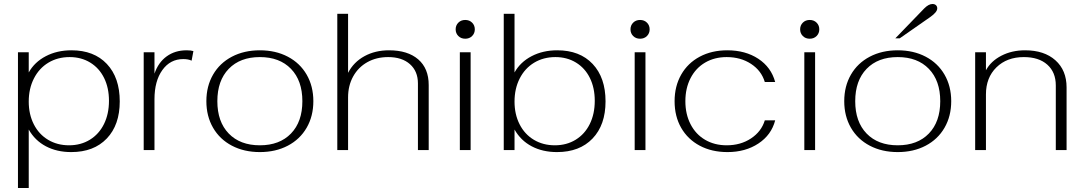

<svg xmlns="http://www.w3.org/2000/svg" viewBox="-20 -752 5424 962"><path d="M70 -490H124V-389Q153 -441 209.5 -470.5Q266 -500 338 -500Q451 -500 515.5 -431.5Q580 -363 580 -244Q580 -126 515 -58Q450 10 337 10Q265 10 210 -19Q155 -48 124 -103V190H70ZM526 -247Q526 -312 501.5 -361.5Q477 -411 432 -438.5Q387 -466 329 -466Q269 -466 222.5 -438Q176 -410 150 -359Q124 -308 124 -243Q124 -179 149.5 -129Q175 -79 221 -51.5Q267 -24 326 -24Q385 -24 430.5 -52Q476 -80 501 -130.5Q526 -181 526 -247Z M700 -490H754V-383Q773 -439 815 -469.5Q857 -500 915 -500Q937 -500 949 -496L940 -448Q924 -456 898 -456Q833 -456 793.5 -401Q754 -346 754 -255V0H700Z M1014 -245Q1014 -320 1047.5 -378Q1081 -436 1142 -468Q1203 -500 1282 -500Q1361 -500 1422 -468Q1483 -436 1516.5 -378Q1550 -320 1550 -245Q1550 -170 1516.5 -112Q1483 -54 1422 -22Q1361 10 1282 10Q1203 10 1142 -22Q1081 -54 1047.5 -112Q1014 -170 1014 -245ZM1495 -245Q1495 -348 1438 -407Q1381 -466 1282 -466Q1183 -466 1126 -407Q1069 -348 1069 -245Q1069 -142 1126 -83Q1183 -24 1282 -24Q1381 -24 1438 -83Q1495 -142 1495 -245Z M1670 -683H1724V-387Q1752 -441 1806 -470.5Q1860 -500 1929 -500Q2023 -500 2075.5 -454.5Q2128 -409 2128 -326V0H2074V-334Q2074 -395 2034 -430.5Q1994 -466 1925 -466Q1866 -466 1820.5 -440.5Q1775 -415 1749.5 -369Q1724 -323 1724 -264V0H1670Z M2263 -605Q2263 -625 2276.5 -638.5Q2290 -652 2311 -652Q2332 -652 2345.5 -638.5Q2359 -625 2359 -605Q2359 -585 2345.5 -571.5Q2332 -558 2311 -558Q2290 -558 2276.5 -571.5Q2263 -585 2263 -605ZM2284 -490H2338V0H2284Z M2558 -103V0H2504V-683H2558V-389Q2587 -441 2643.5 -470.5Q2700 -500 2772 -500Q2885 -500 2949.5 -431.5Q3014 -363 3014 -244Q3014 -126 2949 -58Q2884 10 2771 10Q2699 10 2644 -19Q2589 -48 2558 -103ZM2960 -247Q2960 -312 2935.5 -361.5Q2911 -411 2866 -438.5Q2821 -466 2763 -466Q2703 -466 2656.5 -438Q2610 -410 2584 -359Q2558 -308 2558 -243Q2558 -179 2583.5 -129Q2609 -79 2655 -51.5Q2701 -24 2760 -24Q2819 -24 2864.5 -52Q2910 -80 2935 -130.5Q2960 -181 2960 -247Z M3139 -605Q3139 -625 3152.5 -638.5Q3166 -652 3187 -652Q3208 -652 3221.5 -638.5Q3235 -625 3235 -605Q3235 -585 3221.5 -571.5Q3208 -558 3187 -558Q3166 -558 3152.5 -571.5Q3139 -585 3139 -605ZM3160 -490H3214V0H3160Z M3360 -245Q3360 -320 3393 -378Q3426 -436 3486 -468Q3546 -500 3624 -500Q3715 -500 3779.5 -457.5Q3844 -415 3864 -341H3812Q3795 -398 3743 -432Q3691 -466 3621 -466Q3560 -466 3513 -438.5Q3466 -411 3440 -360.5Q3414 -310 3414 -245Q3414 -180 3440 -129.5Q3466 -79 3513 -51.5Q3560 -24 3621 -24Q3691 -24 3743 -58.5Q3795 -93 3812 -149H3864Q3845 -76 3780 -33Q3715 10 3625 10Q3546 10 3486 -22Q3426 -54 3393 -111.5Q3360 -169 3360 -245Z M3989 -605Q3989 -625 4002.5 -638.5Q4016 -652 4037 -652Q4058 -652 4071.5 -638.5Q4085 -625 4085 -605Q4085 -585 4071.5 -571.5Q4058 -558 4037 -558Q4016 -558 4002.5 -571.5Q3989 -585 3989 -605ZM4010 -490H4064V0H4010Z M4210 -245Q4210 -320 4243.5 -378Q4277 -436 4338 -468Q4399 -500 4478 -500Q4557 -500 4618 -468Q4679 -436 4712.5 -378Q4746 -320 4746 -245Q4746 -170 4712.5 -112Q4679 -54 4618 -22Q4557 10 4478 10Q4399 10 4338 -22Q4277 -54 4243.5 -112Q4210 -170 4210 -245ZM4691 -245Q4691 -348 4634 -407Q4577 -466 4478 -466Q4379 -466 4322 -407Q4265 -348 4265 -245Q4265 -142 4322 -83Q4379 -24 4478 -24Q4577 -24 4634 -83Q4691 -142 4691 -245ZM4611 -710Q4633 -732 4652 -732Q4663 -732 4669.5 -726Q4676 -720 4676 -710Q4676 -691 4640 -666L4488 -560H4466Z M4866 -490H4920V-400Q4945 -446 4997.5 -473Q5050 -500 5116 -500Q5212 -500 5268 -450Q5324 -400 5324 -314V0H5270V-324Q5270 -390 5227.5 -428Q5185 -466 5110 -466Q5025 -466 4972.5 -414.5Q4920 -363 4920 -279V0H4866Z"/></svg>

Font: Fahkwang ExtraLight
Style: Regular
Weight: 275
Designer: Suppakit Chalermlarp | Katatrad Co.,Ltd.
Foundry: Cadson Demak Co.,Ltd.
Version: Version 1.000; ttfautohint (v1.6)